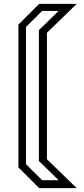

<svg xmlns="http://www.w3.org/2000/svg" viewBox="-20 -770 432 990"><path d="M182 200 75 93V-643L182 -750H375.5L222 -601V51L375.5 200ZM197 159H282L180.5 60V-614.5L282 -713.5H197L114 -631V76.5Z"/></svg>

Font: Tourney Expanded
Style: Regular
Weight: 400
Width: 7
Designer: Tyler Finck
Foundry: Etcetera Type Co
Version: Version 1.010; ttfautohint (v1.8.3)